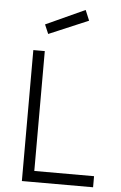

<svg xmlns="http://www.w3.org/2000/svg" viewBox="-61 -976 642 1018"><g transform="rotate(5 259.5 -466.5)"><path d="M474 0H95V-697H156V-59H474ZM145 -838 353 -933 376 -878 166 -789Z"/></g></svg>

Font: TitilliumText22L Lt
Style: Thin
Weight: 300
Designer: Campivisivi
Foundry: Campivisivi
Version: 1.000